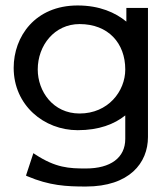

<svg xmlns="http://www.w3.org/2000/svg" viewBox="-20 -493 596 702"><path d="M30 -245C30 -108 141 -17 264 -17C342 -17 398 -39 438 -71V15C438 84 384 123 294 123C233 123 184 121 108 71L102 67L75 149L79 151C161 186 223 189 294 189C453 189 521 103 521 8V-464H442V-414C402 -447 344 -473 264 -473C108 -473 30 -359 30 -245ZM118 -239C118 -327 179 -405 271 -405C376 -405 438 -335 438 -239C438 -159 375 -78 271 -78C174 -78 118 -159 118 -239Z"/></svg>

Font: Charger Sport
Style: DfBdExt
Weight: 400
Designer: Jasper
Foundry: Cannot Into Space Fonts
Version: Version 1.1